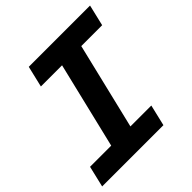

<svg xmlns="http://www.w3.org/2000/svg" viewBox="-188 -834 975 975"><g transform="rotate(-45 300.0 -346.5)"><path d="M-3 0 24 -114H176L288 -579H136L163 -693H603L576 -579H426L314 -114H464L437 0Z"/></g></svg>

Font: Ubuntu Sans Mono
Style: Bold Italic
Weight: 700
Italic angle: -13.5°
Monospace: yes
Designer: Dalton Maag Ltd
Foundry: Dalton Maag Ltd
Version: Version 1.006